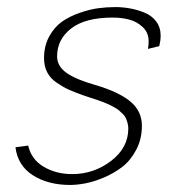

<svg xmlns="http://www.w3.org/2000/svg" viewBox="-20 -525 490 545"><path d="M432.1 -394Q436 -410.2 436 -423.8Q436 -447.3 423.3 -464.1Q410.6 -481 389.9 -489.3Q369.1 -497.6 348.6 -501.2Q328.1 -504.9 307.1 -504.9Q283.2 -504.9 259 -501.7Q234.9 -498.5 206.1 -488.5Q177.2 -478.5 155.8 -463.4Q134.3 -448.2 119.6 -421.4Q105 -394.5 105 -359.9Q105 -337.4 113.8 -320.1Q122.6 -302.7 140.9 -290.3Q159.2 -277.8 175.3 -270.5Q191.4 -263.2 217.8 -253.9Q223.1 -252 236.1 -247.8Q249 -243.7 254.9 -241.7Q260.7 -239.7 272.2 -235.4Q283.7 -231 289.3 -228.3Q294.9 -225.6 304 -220.7Q313 -215.8 317.6 -211.7Q322.3 -207.5 328.4 -201.7Q334.5 -195.8 337.2 -189.7Q339.8 -183.6 342 -176Q344.2 -168.5 344.2 -160.2Q344.2 -105.5 295.2 -68.1Q246.1 -30.8 185.1 -30.8Q138.7 -30.8 103.5 -52Q68.4 -73.2 60.1 -111.8L23.9 -106.9Q30.3 -55.2 73.2 -27.6Q116.2 0 179.2 0Q197.8 0 221.7 -4.4Q245.6 -8.8 274.7 -21Q303.7 -33.2 327.1 -51.3Q350.6 -69.3 366.7 -99.9Q382.8 -130.4 382.8 -168Q382.8 -209.5 350.1 -236.8Q317.4 -264.2 249 -284.2Q194.3 -299.8 168.2 -318.6Q142.1 -337.4 142.1 -365.2Q142.1 -413.1 181.9 -444.1Q221.7 -475.1 299.8 -475.1Q325.7 -475.1 347.4 -469.2Q369.1 -463.4 385.5 -447.8Q401.9 -432.1 401.9 -408.2Q401.9 -395 399.9 -386.2Z"/></svg>

Font: Comic Neue Angular Light Italic
Style: Regular
Weight: 300
Italic angle: -12°
Designer: Craig Rozynski
Foundry: Craig Rozynski
Version: Version 2.003